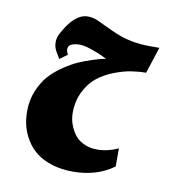

<svg xmlns="http://www.w3.org/2000/svg" viewBox="-63 -384 587 623"><g transform="rotate(10 230.0 -73.0)"><path d="M217 179Q295.7 179 351 138.3V78.7Q316.7 94.7 281.7 94.7Q258.3 94.7 240 86.5Q221.7 78.3 211.5 66.7Q201.3 55 194.5 40.2Q187.7 25.3 185.5 13.7Q183.3 2 183.3 -7.7Q183.3 -48 199 -79.3Q214.7 -110.7 237.8 -128.8Q261 -147 291 -158.7Q321 -170.3 346.3 -174.3Q371.7 -178.3 395.3 -178.3L423.7 -265.3H392.3Q330 -265.3 279.3 -286.7Q267.7 -291.3 244.7 -302.3Q222 -313.3 209.7 -318.7Q194 -325.3 178 -325.3Q134.3 -325.3 97 -255Q96 -253 95.7 -252.3Q88.7 -239 89 -223.8Q89.3 -208.7 96.7 -195.7L110 -173.3L135.3 -191.7Q135.3 -191.7 131.3 -200.3Q124 -224.3 152.3 -229.3Q159.3 -230.7 168 -230.7Q182 -230.7 205 -223Q228 -215.3 244 -207.7L259.7 -200Q255 -199.3 247 -197.7Q239 -196 215.8 -188.7Q192.7 -181.3 171.5 -172Q150.3 -162.7 124.7 -145.3Q99 -128 80.5 -107.2Q62 -86.3 49.3 -55.3Q36.7 -24.3 36.7 11.3Q36.7 36.7 42.5 59.8Q48.3 83 61.8 105Q75.3 127 95.7 143.2Q116 159.3 147.2 169.2Q178.3 179 217 179Z"/></g></svg>

Font: Jomhuria
Style: Regular
Weight: 400
Designer: Arabic design by Kourosh Beigpour, Latin design by Eben Sorkin, engineering by Lasse Fister and Khaled Hosney
Version: Version 1.0010